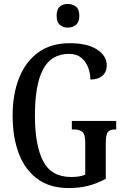

<svg xmlns="http://www.w3.org/2000/svg" viewBox="-20 -943 632 973"><path d="M329 10Q233 10 170 -36Q107 -82 75.5 -164.5Q44 -247 44 -358Q44 -466 77 -548.5Q110 -631 174 -677.5Q238 -724 333 -724Q423 -724 472 -692Q521 -660 521 -612Q521 -579 499.5 -559.5Q478 -540 438 -540Q438 -572 426.5 -601.5Q415 -631 391.5 -650.5Q368 -670 330 -670Q240 -670 198.5 -592Q157 -514 157 -358Q157 -207 198.5 -126.5Q240 -46 341 -46Q360 -46 378 -48.5Q396 -51 412 -58V-219Q412 -263 397 -275Q382 -287 354 -287H344V-330H569V-287H562Q538 -287 527 -274.5Q516 -262 516 -215V-37Q472 -13 427 -1.5Q382 10 329 10ZM324 -803Q299 -803 283 -817Q267 -831 267 -863Q267 -896 283 -909.5Q299 -923 324 -923Q347 -923 364.5 -909.5Q382 -896 382 -863Q382 -831 364.5 -817Q347 -803 324 -803Z"/></svg>

Font: Noto Serif ExtraCondensed Medium
Style: Regular
Weight: 500
Width: 2
Designer: Monotype Design Team
Foundry: Monotype Imaging Inc.
Version: Version 2.015